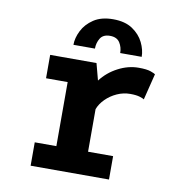

<svg xmlns="http://www.w3.org/2000/svg" viewBox="-79 -778 809 853"><g transform="rotate(10 325.0 -352.0)"><path d="M115 0V-105.5H212.5V-394.5H115V-500H324L344 -424.5Q374.5 -464.5 420 -488.2Q465.5 -512 512.5 -512Q549 -512 566.5 -505.8Q584 -499.5 588.5 -496L559 -377.5Q555 -381 539 -386Q523 -391 495.5 -391Q465 -391 436.2 -378Q407.5 -365 386 -343.5Q364.5 -322 355.5 -297.5V-105.5H468.5V0ZM363.5 -704.5Q417.5 -704.5 451.2 -681.8Q485 -659 501 -626Q517 -593 517 -562H420Q420 -588 406.8 -608.8Q393.5 -629.5 362.5 -629.5Q331.5 -629.5 318.8 -608.8Q306 -588 306 -562H209Q209 -593 225.5 -626Q242 -659 276.2 -681.8Q310.5 -704.5 363.5 -704.5Z"/></g></svg>

Font: Trispace SemiBold
Style: Regular
Weight: 600
Designer: Tyler Finck
Foundry: Etcetera Type Company
Version: Version 1.210; ttfautohint (v1.8.3)